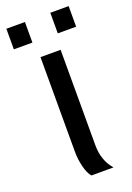

<svg xmlns="http://www.w3.org/2000/svg" viewBox="-160 -736 541 788"><g transform="rotate(-20 111.0 -342.5)"><path d="M193.8 0H97.2Q83.5 -15.1 75.2 -48.1Q66.9 -81.1 66.9 -115.2V-527.8H154.8V-110.8Q154.8 -43.9 193.8 0ZM247.1 -595.2H167V-685.1H247.1ZM56.2 -595.2H-24.9V-685.1H56.2Z"/></g></svg>

Font: Libra Sans Modern
Style: Regular
Weight: 400
Foundry: Stefan Peev, Context Ltd
Version: Version 1.000